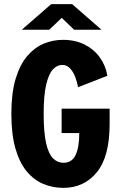

<svg xmlns="http://www.w3.org/2000/svg" viewBox="-20 -899 590 930"><path d="M286.5 11Q236 11 190.5 -7.8Q145 -26.5 110 -68.2Q75 -110 55 -178.8Q35 -247.5 35 -348Q35 -448 55.5 -516.5Q76 -585 111.2 -626.8Q146.5 -668.5 191.2 -687.2Q236 -706 285 -706Q344.5 -706 390 -683Q435.5 -660 463.8 -620.5Q492 -581 500 -532L358 -476.5Q354.5 -498 345.5 -523.2Q336.5 -548.5 320.5 -566.5Q304.5 -584.5 281.5 -584.5Q256.5 -584.5 236.2 -562.8Q216 -541 203.8 -489.5Q191.5 -438 191.5 -348Q191.5 -256.5 203.5 -204.8Q215.5 -153 237 -131.8Q258.5 -110.5 287.5 -110.5Q328 -110.5 346 -147.8Q364 -185 364 -254.5H278.5V-372.5H511V-298.5Q511 -140.5 449.2 -64.8Q387.5 11 286.5 11ZM85.5 -755 228 -879H329.5L471.5 -755H339L279 -812.5L218.5 -755Z"/></svg>

Font: Trispace SemiCondensed
Style: Bold
Weight: 700
Width: 4
Designer: Tyler Finck
Foundry: Etcetera Type Company
Version: Version 1.210; ttfautohint (v1.8.3)